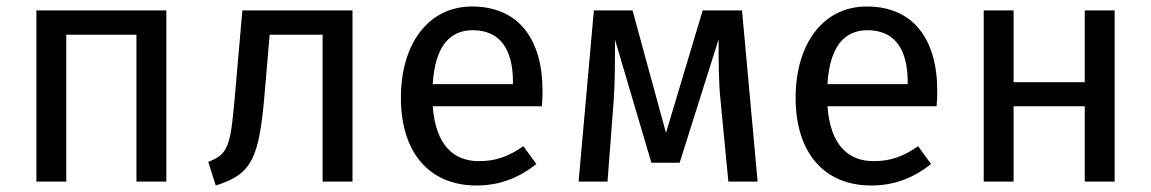

<svg xmlns="http://www.w3.org/2000/svg" viewBox="-20 -559 3543 591"><path d="M400 0H492V-527H92V0H184V-452H400Z M726 -527 705 -286C690 -112 686 -85 621 -61L644 12C758 -23 778 -75 795 -276L810 -452H973V0H1065V-527Z M1559 -300H1312C1319 -417 1365 -466 1435 -466C1518 -466 1559 -409 1559 -306ZM1650 -279C1650 -440 1575 -539 1433 -539C1297 -539 1214 -422 1214 -258C1214 -91 1300 12 1447 12C1520 12 1579 -13 1631 -54L1591 -109C1545 -77 1506 -63 1454 -63C1378 -63 1321 -110 1312 -232H1648C1649 -244 1650 -261 1650 -279Z M2264 -527H2143L2030 -150L1927 -527H1808L1761 0H1850L1869 -250C1873 -305 1873 -371 1873 -437L1985 -58H2072L2192 -438C2192 -359 2192 -307 2198 -249L2222 0H2312Z M2774 -300H2527C2534 -417 2580 -466 2650 -466C2733 -466 2774 -409 2774 -306ZM2865 -279C2865 -440 2790 -539 2648 -539C2512 -539 2429 -422 2429 -258C2429 -91 2515 12 2662 12C2735 12 2794 -13 2846 -54L2806 -109C2760 -77 2721 -63 2669 -63C2593 -63 2536 -110 2527 -232H2863C2864 -244 2865 -261 2865 -279Z M3319 0H3411V-527H3319V-306H3100V-527H3008V0H3100V-232H3319Z"/></svg>

Font: Fira Math
Style: Regular
Weight: 400
Designer: Xiangdong Zeng
Foundry: Xiangdong Zeng
Version: Version 0.3.4